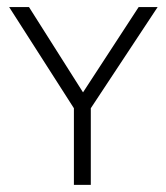

<svg xmlns="http://www.w3.org/2000/svg" viewBox="-20 -623 469 543"><path d="M425.8 -603 236.8 -316.9V-100.1H189V-316.9L5.9 -603H62L214.8 -361.8L372.1 -603Z"/></svg>

Font: Kikakui Sans Pro
Style: Regular
Weight: 400
Version: 0.2